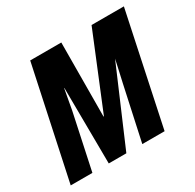

<svg xmlns="http://www.w3.org/2000/svg" viewBox="-131 -678 824 813"><g transform="rotate(-30 281.0 -272.0)"><path d="M100 0 158 -272Q163 -298 167 -322Q171 -346 176 -371H177L180 0H266L425 -371Q419 -343 413 -316.5Q407 -290 401 -263L344 0H453L568 -544H410L262 -183H260L262 -544H110L-6 0Z"/></g></svg>

Font: Noto Sans Display Condensed
Style: Bold Italic
Weight: 700
Width: 3
Designer: Monotype Design team
Foundry: Monotype Imaging Inc.
Version: 1.000